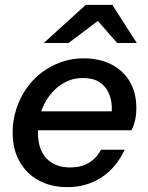

<svg xmlns="http://www.w3.org/2000/svg" viewBox="-20 -760 607 790"><path d="M257 10Q191 10 140.5 -17Q90 -44 61 -94.5Q32 -145 32 -215Q32 -264 46.5 -309.5Q61 -355 87 -393.5Q113 -432 149.5 -460Q186 -488 230 -504Q274 -520 325 -520Q388 -520 437 -495.5Q486 -471 513.5 -425Q541 -379 541 -315Q541 -289 536 -266Q531 -243 521 -224H101L118 -302H465L433 -256Q441 -288 440 -320Q439 -352 426.5 -379Q414 -406 388.5 -422.5Q363 -439 320 -439Q287 -439 258.5 -426.5Q230 -414 207.5 -393Q185 -372 168.5 -343.5Q152 -315 144 -282.5Q136 -250 136 -216Q136 -145 171.5 -108Q207 -71 269 -71Q313 -71 344.5 -89.5Q376 -108 396 -144H493Q457 -68 396 -29Q335 10 257 10ZM160 -583 333 -740H442L543 -583H462L345 -717H440L262 -583Z"/></svg>

Font: Instrument Sans Medium
Style: Italic
Weight: 500
Italic angle: -13°
Designer: Rodrigo Fuenzalida
Foundry: fragTYPE
Version: Version 1.000;gftools[0.9.28]